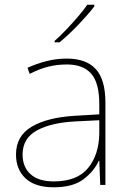

<svg xmlns="http://www.w3.org/2000/svg" viewBox="-20 -786 551 816"><path d="M264 -537Q346 -537 387 -492.5Q428 -448 428 -350V0H406L402 -103H400Q379 -57 334 -23.5Q289 10 208 10Q129 10 88.5 -28Q48 -66 48 -129Q48 -208 114.5 -247.5Q181 -287 299 -294L402 -300V-343Q402 -433 368 -472.5Q334 -512 264 -512Q224 -512 186.5 -503Q149 -494 106 -472L97 -498Q137 -516 178.5 -526.5Q220 -537 264 -537ZM301 -270Q199 -265 137.5 -232Q76 -199 76 -129Q76 -76 110 -45.5Q144 -15 208 -15Q308 -15 354.5 -72Q401 -129 402 -220V-275ZM381 -759Q355 -725 314 -682Q273 -639 233 -606H212V-612Q235 -632 261.5 -660Q288 -688 312.5 -716.5Q337 -745 351 -766H381Z"/></svg>

Font: Noto Sans Tamil Thin
Style: Regular
Weight: 100
Designer: Jelle Bosma - Monotype Design Team
Foundry: Monotype Imaging Inc.
Version: Version 2.004; ttfautohint (v1.8.4.7-5d5b)